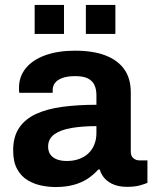

<svg xmlns="http://www.w3.org/2000/svg" viewBox="-20 -743 620 775"><path d="M203.5 12Q177.3 12 147.7 6.1Q118 0.1 91.8 -15.4Q65.6 -31 49.4 -60.2Q33.1 -89.5 33.1 -136Q33.1 -191.1 57.2 -226.9Q81.3 -262.7 125.6 -283.1Q169.9 -303.5 231.9 -311.8Q293.9 -320.1 369.2 -320.1V-359.4Q369.2 -382.2 361.4 -399.2Q353.7 -416.2 335.5 -426Q317.3 -435.7 283.6 -435.7Q250.9 -435.7 230.6 -427.8Q210.2 -419.9 201.5 -407.5Q192.7 -395.2 192.7 -380.3V-368.5H57.7Q56.7 -373.3 56.7 -377.8Q56.7 -382.4 56.7 -388.7Q56.7 -434.6 84.7 -468.4Q112.7 -502.1 163.6 -520.3Q214.6 -538.4 283.4 -538.4Q355.7 -538.4 405.5 -519.3Q455.4 -500.2 481.7 -463.1Q507.9 -426 507.9 -370.3V-131.5Q507.9 -113.1 518.3 -104.4Q528.6 -95.6 542.3 -95.6H575.1V-4.9Q564.7 -0.2 543.9 5.5Q523 11.2 493 11.2Q464 11.2 441.4 2.8Q418.9 -5.6 403.9 -21.3Q388.9 -37.1 382.7 -58.7H376.5Q358.6 -38.1 334.2 -22Q309.9 -5.8 277.6 3.1Q245.3 12 203.5 12ZM250 -93.2Q277.7 -93.2 299.8 -101.5Q322 -109.7 337.2 -124.3Q352.4 -138.9 360.8 -159.8Q369.2 -180.7 369.2 -205.3V-233.9Q313.3 -233.9 269 -226.5Q224.7 -219 199.4 -200.9Q174.2 -182.8 174.2 -151Q174.2 -132.6 183 -119.7Q191.9 -106.7 208.9 -100Q226 -93.2 250 -93.2ZM119.9 -605.9V-723H238.3V-605.9ZM326.6 -605.9V-723H445.7V-605.9Z"/></svg>

Font: Archivo SemiBold
Style: Regular
Weight: 600
Designer: Hector Gatti
Foundry: Omnibus-Type
Version: Version 2.001